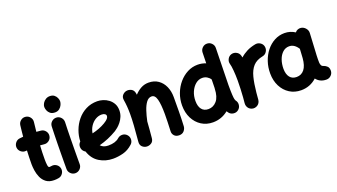

<svg xmlns="http://www.w3.org/2000/svg" viewBox="-69 -1373 3570 2033"><g transform="rotate(-20 1716.0 -356.0)"><path d="M386.2 -391.1Q382.3 -360.8 357.9 -342Q333.5 -323.2 303.2 -326.7Q281.7 -329.1 258.8 -330.6Q256.3 -291.5 255.1 -252.2Q253.9 -212.9 253.9 -173.3Q253.9 -137.7 257.6 -109.6Q261.2 -81.5 274.9 -81.5Q284.2 -81.5 297.9 -84Q328.1 -89.4 353.5 -71.8Q378.9 -54.2 384.3 -24.4Q389.6 5.4 372.3 31.2Q355 57.1 324.7 62.5Q311.5 64.9 299.1 65.9Q286.6 66.9 274.9 66.9Q219.2 66.9 185.3 41.3Q151.4 15.6 134.3 -23.2Q117.2 -62 111.3 -102.8Q105.5 -143.6 105.5 -173.3Q105.5 -212.4 106.7 -251Q107.9 -289.6 109.9 -327.6Q105 -327.1 99.6 -326.7Q69.3 -323.2 44.9 -342.3Q20.5 -361.3 16.6 -391.1Q13.2 -421.4 32.2 -446Q51.3 -470.7 81.1 -474.1Q101.1 -476.6 121.6 -478Q124.5 -509.3 127.9 -540.5Q131.3 -571.8 134.8 -602.5Q138.7 -632.8 162.8 -652.1Q187 -671.4 217.3 -667.5Q247.6 -664.1 266.8 -639.6Q286.1 -615.2 282.2 -585Q279.3 -558.1 276.4 -531.7Q273.4 -505.4 270.5 -479Q297.4 -477.1 322.3 -474.1Q352.5 -470.2 371.3 -445.8Q390.1 -421.4 386.2 -391.1Z M439.5 -694.8Q439.5 -717.8 452.1 -738.5Q464.8 -759.3 485.8 -772.5Q506.8 -785.6 531.7 -785.6Q563.5 -785.6 582.3 -770.5Q601.1 -755.4 609.6 -734.9Q618.2 -714.4 618.2 -698.2Q618.2 -680.2 608.2 -658Q598.1 -635.7 578.4 -619.9Q558.6 -604 529.3 -604Q494.6 -604 475.1 -620.1Q455.6 -636.2 447.5 -657.5Q439.5 -678.7 439.5 -694.8ZM521 -548.3Q551.8 -546.9 572.3 -523.9Q592.8 -501 591.8 -470.7Q590.3 -437.5 589.1 -389.4Q587.9 -341.3 587.2 -286.4Q586.4 -231.4 585.9 -177.2Q585.4 -123 585.2 -76.7Q585 -30.3 585 0Q585 30.3 563 52.2Q541 74.2 510.3 74.2Q480 74.2 458 52.2Q436 30.3 436 0Q436 -31.2 436.3 -77.6Q436.5 -124 437 -178.5Q437.5 -232.9 438.5 -288.3Q439.5 -343.8 440.7 -392.8Q441.9 -441.9 443.4 -477.5Q444.8 -508.3 467.8 -528.8Q490.7 -549.3 521 -548.3Z M1161.1 -8.8Q1110.8 37.1 1052.7 52Q994.6 66.9 939.9 66.9Q855.5 66.9 786.6 24.9Q717.8 -17.1 689 -104.5Q672.9 -113.3 661.9 -129.2Q650.9 -145 649.9 -165Q647.5 -199.7 672.9 -224.1Q674.8 -285.6 697 -345.9Q719.2 -406.2 759.8 -455.3Q800.3 -504.4 857.4 -533.7Q914.6 -563 985.4 -563Q1016.6 -563 1049.8 -552.7Q1083 -542.5 1111.3 -521.2Q1139.6 -500 1157.2 -468.3Q1174.8 -436.5 1174.8 -393.1Q1174.8 -355 1161.4 -323Q1147.9 -291 1128.2 -266.6Q1108.4 -242.2 1088.4 -225.6Q1068.4 -209 1054.7 -200.7Q1006.3 -171.9 955.8 -150.6Q905.3 -129.4 852.5 -115.7Q882.3 -81.5 939.9 -81.5Q1020 -81.5 1061.5 -119.1Q1084.5 -139.6 1115.2 -138.2Q1146 -136.7 1166.5 -113.8Q1187 -91.3 1185.5 -60.3Q1184.1 -29.3 1161.1 -8.8ZM981 -414.6Q944.8 -414.6 911.6 -394.8Q878.4 -375 855 -340.1Q831.5 -305.2 824.2 -259.8Q908.7 -279.3 973.1 -317.4Q1006.3 -337.4 1018.6 -352.8Q1030.8 -368.2 1030.8 -380.9Q1030.8 -396.5 1017.3 -405.5Q1003.9 -414.6 981 -414.6Z M1249.5 -10.7Q1259.3 -115.2 1263.9 -188.2Q1268.6 -261.2 1268.6 -315.9Q1268.6 -362.3 1265.6 -400.6Q1262.7 -439 1256.3 -477.5Q1251 -511.2 1268.3 -532Q1285.6 -552.7 1310.5 -559.1Q1339.4 -565.9 1367.9 -552Q1396.5 -538.1 1402.8 -500.5Q1404.3 -492.2 1405.3 -483.9Q1437.5 -519 1477.1 -540.8Q1516.6 -562.5 1563.5 -562.5Q1627 -562.5 1671.6 -531.2Q1716.3 -500 1740 -447Q1763.7 -394 1763.7 -328.1Q1763.7 -249.5 1762.9 -165.8Q1762.2 -82 1757.8 0.5Q1755.9 27.8 1736.3 50.5Q1716.8 73.2 1681.6 73.2Q1645 73.2 1625.7 51.3Q1606.4 29.3 1608.4 1Q1610.8 -53.2 1612.3 -100.6Q1613.8 -147.9 1613.8 -189.9Q1613.8 -299.3 1598.4 -356.7Q1583 -414.1 1544.4 -414.1Q1509.8 -414.1 1484.9 -380.9Q1460 -347.7 1442.4 -294.4Q1424.8 -241.2 1412.1 -180.7Q1409.7 -141.1 1405.8 -95.7Q1401.9 -50.3 1397 2.9Q1393.6 38.6 1368.2 54.4Q1342.8 70.3 1314 67.4Q1287.1 64.9 1266.6 44.9Q1246.1 24.9 1249.5 -10.7Z M2116.7 -563Q2165.5 -563 2209 -544.9L2211.9 -666.5Q2212.9 -696.8 2235.1 -718.3Q2257.3 -739.7 2288.1 -738.8Q2318.4 -738.3 2339.8 -715.8Q2361.3 -693.4 2360.4 -663.1L2351.6 -248.5Q2351.6 -173.3 2354 -136.5Q2356.4 -99.6 2360.1 -86.4Q2363.8 -73.2 2366.7 -69.3Q2386.2 -45.9 2383.1 -14.9Q2379.9 16.1 2356.4 35.6Q2333 55.2 2301.8 52Q2270.5 48.8 2251.5 25.4Q2243.7 15.6 2237.3 5.4Q2162.1 66.9 2064.9 66.9Q1992.2 66.9 1936 31Q1879.9 -4.9 1847.9 -67.9Q1815.9 -130.9 1815.9 -211.9Q1815.9 -282.2 1839.8 -345.7Q1863.8 -409.2 1905.5 -458Q1947.3 -506.8 2001.5 -534.9Q2055.7 -563 2116.7 -563ZM1965.3 -209.5Q1965.3 -147.9 1991.7 -114.7Q2018.1 -81.5 2066.9 -81.5Q2122.6 -81.5 2160.9 -126Q2199.2 -170.4 2202.1 -261.2Q2202.1 -265.6 2203.1 -269.5L2205.1 -364.7Q2190.9 -387.2 2167.5 -400.9Q2144 -414.6 2114.7 -414.6Q2073.7 -414.6 2039.8 -386.5Q2005.9 -358.4 1985.6 -312Q1965.3 -265.6 1965.3 -209.5Z M2513.7 74.2Q2503.9 73.2 2495.1 69.8Q2465.3 58.6 2452.6 29.3Q2444.8 11.7 2446.8 -7.3Q2447.3 -10.7 2447.3 -14.6Q2448.7 -28.8 2450 -43.7Q2451.2 -58.6 2452.6 -73.2Q2455.6 -116.2 2457.8 -164.6Q2460 -212.9 2460 -259.8Q2460 -320.8 2455.3 -374.5Q2450.7 -428.2 2442.9 -453.1Q2434.6 -481.9 2449.5 -509.5Q2464.4 -537.1 2493.2 -545.4Q2522 -553.7 2549.6 -539.1Q2577.1 -524.4 2585.4 -495.6Q2588.9 -484.4 2591.3 -472.2Q2623.5 -502.4 2666.5 -524.4Q2709.5 -546.4 2766.1 -557.1Q2795.9 -562.5 2822 -545.4Q2848.1 -528.3 2853.5 -498Q2858.9 -468.3 2841.8 -442.1Q2824.7 -416 2794.4 -410.6Q2724.1 -397 2686 -355Q2647.9 -313 2629.9 -242.4Q2611.8 -171.9 2602.1 -72.3Q2599.1 -29.3 2595.2 7.3Q2594.2 17.1 2590.8 25.9Q2579.6 55.7 2550.3 68.4Q2532.7 76.2 2513.7 74.2Z M3347.7 52.2Q3310.1 52.2 3281.7 38.3Q3253.4 24.4 3233.9 -1Q3159.7 66.9 3058.6 66.9Q2985.8 66.9 2929.4 31Q2873 -4.9 2841.1 -67.6Q2809.1 -130.4 2808.6 -210.9Q2808.1 -281.7 2829.6 -345.2Q2851.1 -408.7 2890.1 -457.8Q2929.2 -506.8 2981.7 -534.9Q3034.2 -563 3095.7 -563Q3159.7 -563 3213.4 -528.3Q3224.1 -543 3241.7 -550.3Q3259.3 -557.6 3279.3 -555.2Q3309.6 -550.8 3330.6 -525.9Q3351.6 -501 3349.6 -471.7L3337.4 -243.2Q3336.9 -235.8 3336.4 -228.5Q3335.4 -207.5 3335 -181.9Q3334.5 -156.2 3335.4 -143.6Q3336.4 -125.5 3343.3 -111.8Q3350.1 -98.1 3372.1 -92.3Q3389.6 -85.9 3406 -70.3Q3422.4 -54.7 3422.4 -22Q3422.4 8.3 3400.4 30.3Q3378.4 52.2 3347.7 52.2ZM3060.5 -81.5Q3114.7 -81.5 3147.7 -123Q3180.7 -164.6 3187.5 -248.5Q3187.5 -254.9 3188 -260.3Q3188 -263.2 3188.5 -266.1L3193.4 -350.6Q3174.3 -380.9 3149.7 -397.7Q3125 -414.6 3094.2 -414.6Q3052.7 -414.6 3021.7 -386.5Q2990.7 -358.4 2974.1 -311.8Q2957.5 -265.1 2957.5 -209Q2958.5 -147.9 2985.1 -114.7Q3011.7 -81.5 3060.5 -81.5Z"/></g></svg>

Font: Mikhak ExtraBold
Style: Regular
Weight: 800
Designer: Amin Abedi
Version: Version 3.3